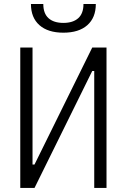

<svg xmlns="http://www.w3.org/2000/svg" viewBox="-20 -928 626 948"><path d="M80.1 0V-693.4H140.6V-115.7H150.4L435.5 -693.4H505.9V0H445.3V-577.6H435.5L150.4 0ZM293 -766.6Q216.8 -766.6 174.8 -803.7Q132.8 -840.8 132.8 -908.2H193.8Q193.8 -861.3 219.7 -838.1Q245.6 -814.9 293 -814.9Q340.3 -814.9 366.2 -838.1Q392.1 -861.3 392.1 -908.2H453.1Q453.1 -840.8 411.1 -803.7Q369.1 -766.6 293 -766.6Z"/></svg>

Font: Caskaydia Cove Light
Style: Regular
Weight: 300
Monospace: yes
Designer: Aaron Bell
Foundry: Saja Typeworks
Version: Version 4.300; ttfautohint (v1.8.3)